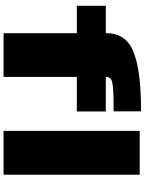

<svg xmlns="http://www.w3.org/2000/svg" viewBox="117 -950 832 1107"><g transform="rotate(90 533.5 -396.0)"><path d="M171 0H423V-422.5H622V-589.5H423V-593Q423 -620 457 -627.2Q491 -634.5 601.5 -634.5H621.5V-792.5H606.5Q389 -792.5 280 -749.8Q171 -707 171 -593.5V-589.5H13V-422.5H171ZM734 0H987V-785H734Z"/></g></svg>

Font: Anybody Expanded Black
Style: Regular
Weight: 900
Width: 7
Designer: Tyler Finck
Foundry: Etcetera Type Company
Version: Version 1.113;gftools[0.9.25]